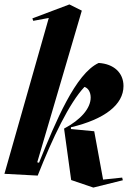

<svg xmlns="http://www.w3.org/2000/svg" viewBox="-25 -788 589 866"><path d="M396 58 529 25 526 13 440 22 400 -196 295 -206V-214C447 -250 532 -316 532 -400C532 -460 488 -500 420 -504C316 -456 227 -242 151 -54L143 -56L344 -740L288 -768L121 -705L125 -694L195 -707L-5 -4L145 4C213 -168 288 -324 356 -396C373 -391 384 -372 384 -348C384 -300 340 -248 264 -208L296 24Z"/></svg>

Font: Mazius Display Extra Italic
Style: Bold
Weight: 700
Italic angle: -17°
Designer: Alberto Casagrande & Collletttivo
Foundry: Collletttivo
Version: Version 2.000;Glyphs 3.2 (3217)